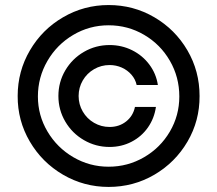

<svg xmlns="http://www.w3.org/2000/svg" viewBox="-20 -738 870 769"><path d="M418.9 -557.6Q467.3 -557.6 509 -536.9Q550.8 -516.1 578.1 -479.5Q605.5 -442.9 612.3 -397.5H527.3Q522.5 -420.4 506.6 -438.7Q490.7 -457 467.8 -467.3Q444.8 -477.5 418.9 -477.5Q385.3 -477.5 356.7 -460.9Q328.1 -444.3 311.5 -415.8Q294.9 -387.2 294.9 -353.5Q294.9 -319.8 311.5 -291.3Q328.1 -262.7 356.7 -246.1Q385.3 -229.5 418.9 -229.5Q457.5 -229.5 485.4 -251.7Q513.2 -273.9 520.5 -309.6H604.5Q598.1 -264.2 572.5 -227.5Q546.9 -190.9 506.8 -170.2Q466.8 -149.4 418.9 -149.4Q363.3 -149.4 316.2 -176.8Q269 -204.1 241.5 -251Q213.9 -297.9 213.9 -353.5Q213.9 -409.2 241.5 -456.1Q269 -502.9 316.2 -530.3Q363.3 -557.6 418.9 -557.6ZM50.8 -353.5Q50.8 -452.6 99.9 -536.4Q148.9 -620.1 232.7 -668.9Q316.4 -717.8 415 -717.8Q514.6 -717.8 598.1 -668.9Q681.6 -620.1 730.5 -536.6Q779.3 -453.1 779.3 -353.5Q779.8 -254.4 731 -170.9Q682.1 -87.4 598.4 -38.3Q514.6 10.7 415 10.7Q316.4 10.7 232.4 -38.3Q148.4 -87.4 99.4 -171.1Q50.3 -254.9 50.8 -353.5ZM698.2 -351.6Q698.2 -429.2 660.4 -494.6Q622.6 -560.1 557.4 -598.4Q492.2 -636.7 415 -636.7Q338.4 -636.7 273.2 -598.1Q208 -559.6 169.9 -493.9Q131.8 -428.2 131.8 -351.6Q131.8 -275.9 170.2 -211.2Q208.5 -146.5 273.7 -108.4Q338.9 -70.3 415 -70.3Q491.7 -70.3 556.9 -108.2Q622.1 -146 660.2 -210.7Q698.2 -275.4 698.2 -351.6Z"/></svg>

Font: Pretendard JP
Style: Regular
Weight: 400
Designer: Base glyphs from Inter by Rasmus Andersson; Hangeul glyphs from Noto Sans CJK(Source Han Sans) by Jang Soo-young and Kan
Foundry: Kil Hyung-jin
Version: Version 1.309